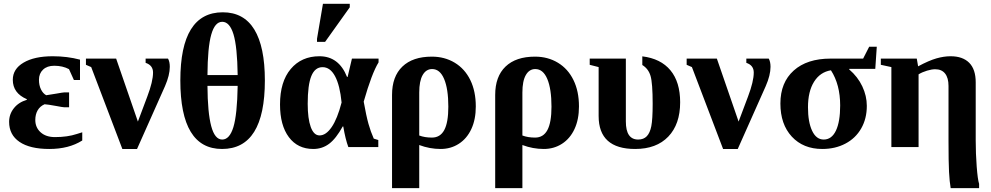

<svg xmlns="http://www.w3.org/2000/svg" viewBox="-20 -763 5142 996"><path d="M406.7 -34.2Q337.4 9.8 235.8 9.8Q135.3 9.8 81.3 -26.9Q27.3 -63.5 27.3 -130.9Q27.3 -170.4 51.8 -201.4Q76.2 -232.4 119.1 -245.1V-248.5Q46.4 -279.8 46.4 -349.1Q46.4 -405.3 102.3 -438.2Q158.2 -471.2 253.9 -471.2Q328.6 -471.2 395 -453.6V-348.1H363.3L337.9 -404.3Q305.2 -421.9 261.2 -421.9Q224.6 -421.9 203.4 -401.9Q182.1 -381.8 182.1 -349.1Q182.1 -320.8 192.4 -299.6Q202.6 -278.3 219.7 -269L272 -277.3Q307.6 -283.7 313.5 -283.7H338.4V-206.5H313.5Q306.6 -206.5 270.5 -213.4Q228 -221.2 211.4 -222.2Q187.5 -211.9 175.3 -190.7Q163.1 -169.4 163.1 -140.6Q163.1 -101.6 190.7 -76.7Q218.3 -51.8 265.1 -51.8Q330.1 -51.8 378.4 -67.9L406.7 -76.7Z M614.7 9.8 453.1 -415 425.8 -426.8V-459H582.5L695.3 -132.3L744.1 -262.2Q773.9 -340.8 773.9 -386.7Q773.9 -424.3 735.4 -437V-459H851.6Q860.8 -442.9 860.8 -416.5Q860.8 -373 835.9 -315.9L690.9 9.8Z M1354 -345.7Q1354 9.8 1131.8 9.8Q915.5 9.8 915.5 -345.7Q915.5 -699.2 1135.7 -699.2Q1244.6 -699.2 1299.3 -609.9Q1354 -520.5 1354 -345.7ZM1132.8 -39.1Q1170.9 -39.1 1190.7 -103.5Q1210.4 -168 1212.9 -317.4H1056.2Q1057.1 -178.2 1075.7 -108.6Q1094.2 -39.1 1132.8 -39.1ZM1132.8 -649.9Q1094.7 -649.9 1075.9 -583.7Q1057.1 -517.6 1056.2 -373.5H1212.9Q1210.9 -520.5 1191.2 -585.2Q1171.4 -649.9 1132.8 -649.9Z M1605 9.8Q1524.4 9.8 1478.5 -51.5Q1432.6 -112.8 1432.6 -221.2Q1432.6 -339.4 1488.3 -405.3Q1543.9 -471.2 1637.2 -471.2Q1737.8 -471.2 1780.3 -363.8H1783.2L1805.7 -459H1943.8V-439.5Q1908.7 -382.8 1866.7 -235.8Q1879.9 -161.6 1891.4 -120.8Q1902.8 -80.1 1918.9 -43.9L1942.4 -36.6V0H1787.1Q1772 -40 1760.7 -106.9H1757.8Q1723.1 -43.9 1687.3 -17.1Q1651.4 9.8 1605 9.8ZM1653.3 -414.6Q1613.8 -414.6 1595 -368.4Q1576.2 -322.3 1576.2 -224.6Q1576.2 -147.9 1592 -104.2Q1607.9 -60.5 1637.7 -60.5Q1670.9 -60.5 1700.4 -103.5Q1730 -146.5 1752 -231.4Q1743.2 -320.8 1718 -367.7Q1692.9 -414.6 1653.3 -414.6ZM1624.5 -545.9V-562L1655.3 -743.2H1794.4V-725.1L1666.5 -545.9Z M2013.7 -270.5Q2013.7 -366.2 2067.4 -417.7Q2121.1 -469.2 2220.2 -469.2Q2286.6 -469.2 2338.9 -437.7Q2391.1 -406.2 2419.7 -347.9Q2448.2 -289.6 2448.2 -210.9Q2448.2 -143.1 2425 -93.5Q2401.9 -43.9 2360.1 -17.1Q2318.4 9.8 2265.6 9.8Q2209 9.8 2154.8 -10.7V212.9H2013.7ZM2220.7 -49.3Q2263.7 -49.3 2284.7 -88.6Q2305.7 -127.9 2305.7 -209.5Q2305.7 -301.8 2283.9 -353.3Q2262.2 -404.8 2221.7 -404.8Q2190.4 -404.8 2172.6 -373.8Q2154.8 -342.8 2154.8 -283.2V-60.1Q2183.1 -49.3 2220.7 -49.3Z M2548.8 -270.5Q2548.8 -366.2 2602.5 -417.7Q2656.2 -469.2 2755.4 -469.2Q2821.8 -469.2 2874 -437.7Q2926.3 -406.2 2954.8 -347.9Q2983.4 -289.6 2983.4 -210.9Q2983.4 -143.1 2960.2 -93.5Q2937 -43.9 2895.3 -17.1Q2853.5 9.8 2800.8 9.8Q2744.1 9.8 2689.9 -10.7V212.9H2548.8ZM2755.9 -49.3Q2798.8 -49.3 2819.8 -88.6Q2840.8 -127.9 2840.8 -209.5Q2840.8 -301.8 2819.1 -353.3Q2797.4 -404.8 2756.8 -404.8Q2725.6 -404.8 2707.8 -373.8Q2689.9 -342.8 2689.9 -283.2V-60.1Q2718.3 -49.3 2755.9 -49.3Z M3274.9 9.8Q3085.4 9.8 3085.4 -161.1V-415L3039.1 -426.8V-459H3226.6V-132.8Q3226.6 -39.1 3290.5 -39.1Q3318.8 -39.1 3335.2 -56.2Q3351.6 -73.2 3358.6 -108.2Q3365.7 -143.1 3365.7 -224.6Q3365.7 -332 3354.7 -369.1Q3343.8 -406.2 3312 -425.8V-470.7Q3407.7 -459 3458 -398.2Q3508.3 -337.4 3508.3 -232.4Q3508.3 -118.7 3446.8 -54.4Q3385.3 9.8 3274.9 9.8Z M3731 9.8 3569.3 -415 3542 -426.8V-459H3698.7L3811.5 -132.3L3860.4 -262.2Q3890.1 -340.8 3890.1 -386.7Q3890.1 -424.3 3851.6 -437V-459H3967.8Q3977.1 -442.9 3977.1 -416.5Q3977.1 -373 3952.1 -315.9L3807.1 9.8Z M4338.4 -215.8Q4338.4 -324.2 4290.5 -398.4Q4234.4 -389.2 4202.9 -338.9Q4171.4 -288.6 4171.4 -206.5Q4171.4 -129.9 4192.9 -84.5Q4214.4 -39.1 4252.9 -39.1Q4294.4 -39.1 4316.4 -85.4Q4338.4 -131.8 4338.4 -215.8ZM4385.3 -405.8V-402.8Q4429.7 -364.7 4453.1 -315.2Q4476.6 -265.6 4476.6 -213.9Q4476.6 -147.5 4447.5 -96.7Q4418.5 -45.9 4365.7 -18.1Q4313 9.8 4245.6 9.8Q4147 9.8 4087.6 -54.2Q4028.3 -118.2 4028.3 -226.1Q4028.3 -335 4097.4 -397Q4166.5 -459 4288.6 -459H4457.5L4488.8 -520.5H4528.3L4520.5 -405.8Z M5041.5 -34.2Q5041.5 33.2 5046.6 100.8Q5051.8 168.5 5059.1 190.9V212.9H4911.6Q4905.8 180.2 4903.1 128.7Q4900.4 77.1 4900.4 -28.3V-316.9Q4900.4 -358.9 4882.8 -381.3Q4865.2 -403.8 4831.1 -403.8Q4813.5 -403.8 4789.1 -396.5Q4764.6 -389.2 4745.1 -377.4V0H4604V-415L4549.3 -426.8V-459H4735.8L4742.7 -418.9Q4799.3 -449.2 4837.9 -460.2Q4876.5 -471.2 4911.1 -471.2Q4974.1 -471.2 5007.8 -437.3Q5041.5 -403.3 5041.5 -335.9Z"/></svg>

Font: Tinos
Style: Bold
Weight: 700
Designer: Steve Matteson
Foundry: Monotype Imaging Inc.
Version: Version 1.23